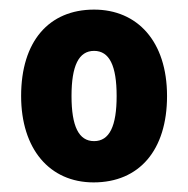

<svg xmlns="http://www.w3.org/2000/svg" viewBox="-20 -742 392 400"><path d="M328 -542C328 -656 266 -722 176 -722C82 -722 24 -656 24 -542C24 -432 83 -362 175 -362C270 -362 328 -429 328 -542ZM129 -542C129 -605 144 -636 176 -636C208 -636 223 -605 223 -542C223 -479 208 -448 176 -448C144 -448 129 -479 129 -542Z"/></svg>

Font: Noto Sans Khmer Condensed ExtraBold
Style: Regular
Weight: 800
Width: 3
Designer: Danh Hong and the Monotype Design Team
Foundry: Monotype Imaging Inc.
Version: Version 2.004